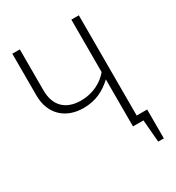

<svg xmlns="http://www.w3.org/2000/svg" viewBox="-195 -803 977 1065"><g transform="rotate(-30 294.0 -270.5)"><path d="M473 -42V-684H425V-348C386 -301 323 -268 249 -268C153 -268 95 -321 95 -421V-684H47V-417C47 -297 125 -225 240 -225C319 -225 375 -255 425 -301V0H492L504 143H540V-42Z"/></g></svg>

Font: Fira Sans ExtraLight
Style: Regular
Weight: 200
Designer: bBox Type GmbH & Carrois Corporate GbR & Edenspiekermann AG
Foundry: bBox Type GmbH & Carrois Corporate GbR & Edenspiekermann AG
Version: Version 4.300;PS 004.300;hotconv 1.0.88;makeotf.lib2.5.64775